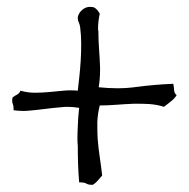

<svg xmlns="http://www.w3.org/2000/svg" viewBox="-20 -586 537 546"><path d="M482.4 -315.4Q475.6 -304.7 465.8 -297.4Q456.1 -290 446.3 -282.2Q428.7 -288.1 406.2 -290Q389.6 -291 372.1 -291H360.4Q335.9 -290 311 -288.1Q286.1 -286.1 263.7 -286.1Q257.8 -262.7 256.8 -239.3V-222.7Q256.8 -206.1 257.8 -190.4Q259.8 -165 263.7 -139.2Q267.6 -113.3 270.5 -86.9Q263.7 -79.1 257.8 -72.3Q252 -65.4 244.1 -60.5H240.2Q230.5 -60.5 224.6 -64.5Q218.8 -67.4 209 -67.4H205.1Q203.1 -90.8 202.1 -117.2Q201.2 -143.6 201.2 -171.9Q200.2 -180.7 200.2 -189.5Q200.2 -208 201.2 -226.6Q202.1 -253.9 205.1 -279.3Q187.5 -282.2 170.9 -282.2Q163.1 -282.2 155.3 -281.2Q131.8 -279.3 109.4 -276.4Q86.9 -273.4 64.5 -271.5Q55.7 -270.5 46.9 -270.5Q33.2 -270.5 18.6 -272.5V-277.3Q18.6 -285.2 16.6 -290Q14.6 -293.9 14.6 -299.8Q14.6 -303.7 15.6 -308.6Q21.5 -313.5 28.3 -316.9Q35.2 -320.3 38.1 -328.1Q58.6 -322.3 79.1 -322.3Q98.6 -322.3 119.1 -324.2Q139.6 -326.2 160.2 -328.1Q170.9 -329.1 180.7 -329.1Q191.4 -329.1 201.2 -328.1Q203.1 -345.7 205.6 -367.7Q208 -389.6 209.5 -413.6Q210.9 -437.5 210.9 -461.9Q210.9 -485.4 208 -507.8Q207 -515.6 204.1 -522.5Q201.2 -527.3 201.2 -534.2V-537.1Q203.1 -546.9 210.4 -554.7Q217.8 -562.5 227.5 -565.4Q231.4 -566.4 235.4 -566.4Q241.2 -566.4 246.1 -565.4Q255.9 -561.5 263.7 -546.9Q258.8 -525.4 258.8 -502.9Q258.8 -500 259.8 -498Q259.8 -472.7 261.7 -446.3Q263.7 -419.9 264.6 -392.6V-386.7Q264.6 -362.3 260.7 -337.9Q288.1 -335 313.5 -335Q341.8 -335 369.1 -338.9Q420.9 -345.7 472.7 -347.7Q474.6 -339.8 475.1 -330.1Q475.6 -320.3 482.4 -315.4Z"/></svg>

Font: Crafty Girls
Style: Regular
Weight: 400
Designer: Crystal Kluge
Foundry: Font Diner, Inc DBA Tart Workshop
Version: Version 1.001